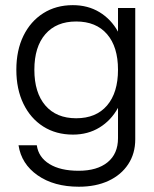

<svg xmlns="http://www.w3.org/2000/svg" viewBox="-20 -531 598 746"><path d="M505.5 -500V10.5Q505.5 65.5 478.2 107Q451 148.5 401.8 171.5Q352.5 194.5 286.5 194.5Q189.5 194.5 126.2 150.2Q63 106 52 33.5H123Q129.5 80 172 106.2Q214.5 132.5 285.5 132.5Q357.5 132.5 398 99.5Q438.5 66.5 438.5 6V-112Q411.5 -63 366.5 -35.5Q321.5 -8 263.5 -8Q197.5 -8 148 -39.5Q98.5 -71 71 -127.8Q43.5 -184.5 43.5 -260Q43.5 -335.5 71 -391.8Q98.5 -448 148 -479.5Q197.5 -511 263 -511Q321.5 -511 366.5 -483.8Q411.5 -456.5 438.5 -408V-500ZM113.5 -260Q113.5 -171 156.2 -121.2Q199 -71.5 276 -71.5Q353.5 -71.5 396 -121.2Q438.5 -171 438.5 -260Q438.5 -349 396 -398.2Q353.5 -447.5 276 -447.5Q199 -447.5 156.2 -398.2Q113.5 -349 113.5 -260Z"/></svg>

Font: Overused Grotesk Book
Style: Regular
Weight: 375
Version: Version 0.004